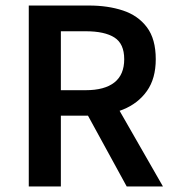

<svg xmlns="http://www.w3.org/2000/svg" viewBox="-20 -674 640 694"><path d="M84 0V-654H302Q370 -654 424.5 -636Q479 -618 511 -575.5Q543 -533 543 -460Q543 -390 511 -345Q479 -300 424.5 -278Q370 -256 302 -256H200V0ZM200 -348H290Q358 -348 393.5 -376Q429 -404 429 -460Q429 -516 393.5 -538.5Q358 -561 290 -561H200ZM281 -287 365 -356 569 0H438Z"/></svg>

Font: Source Code Pro SemiBold
Style: Regular
Weight: 600
Monospace: yes
Designer: Paul D. Hunt, Teo Tuominen
Foundry: Adobe Systems Incorporated
Version: Version 1.018;hotconv 1.0.116;makeotfexe 2.5.65601